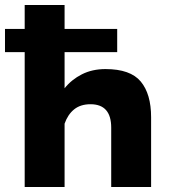

<svg xmlns="http://www.w3.org/2000/svg" viewBox="-36 -750 684 770"><path d="M63 0V-541H-16V-634H63V-730H223V-634H434V-541H223V-396Q251 -431 292.5 -452Q334 -473 387 -473Q487 -473 528.5 -423Q570 -373 570 -280V0H410V-238Q410 -332 327 -332Q287 -332 261.5 -311.5Q236 -291 223 -254V0Z"/></svg>

Font: Raleway ExtraBold
Style: Regular
Weight: 800
Designer: Matt McInerney, Pablo Impallari, Rodrigo Fuenzalida
Foundry: Matt McInerney, Pablo Impallari, Rodrigo Fuenzalida
Version: Version 4.026